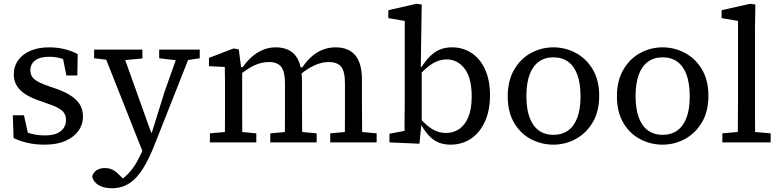

<svg xmlns="http://www.w3.org/2000/svg" viewBox="-20 -755 4142 1018"><path d="M217 12Q167 12 126 2.5Q85 -7 52 -23L48 -144H107L134 -22H86V-72Q110 -56 144 -46.5Q178 -37 218 -37Q258 -37 282.5 -48Q307 -59 318.5 -77.5Q330 -96 330 -118Q330 -151 307 -170Q284 -189 234 -205L201 -217Q154 -232 121 -251.5Q88 -271 70.5 -298Q53 -325 53 -362Q53 -402 75.5 -434.5Q98 -467 140.5 -485.5Q183 -504 241 -504Q285 -504 324 -494Q363 -484 392 -468L390 -355H332L310 -464H351V-423Q327 -439 299.5 -446.5Q272 -454 241 -454Q190 -454 165.5 -434Q141 -414 141 -383Q141 -352 162.5 -334.5Q184 -317 236 -299L262 -290Q315 -273 350.5 -251Q386 -229 403 -201.5Q420 -174 420 -137Q420 -95 396 -61.5Q372 -28 327 -8Q282 12 217 12Z M573 243Q542 243 519.5 234.5Q497 226 484 211Q471 196 469 180Q474 160 492 148Q510 136 535 136Q560 136 578 145.5Q596 155 615 175L643 203L613 212L618 201Q646 182 668 157Q690 132 707.5 100Q725 68 741 31L757 -9L773 -13L853 -270L932 -492H999L803 4Q771 87 737.5 140Q704 193 664 218Q624 243 573 243ZM743 66 522 -492H624L781 -53L803 -43ZM479 -446V-492H735V-445L614 -434H582ZM824 -446V-492H1039V-446L958 -434H928Z M1093 0V-48L1206 -58H1233L1339 -48V0ZM1172 0Q1172 -30 1172.5 -67Q1173 -104 1173 -143Q1173 -182 1173 -215V-267Q1173 -293 1173 -315Q1173 -337 1172.5 -357.5Q1172 -378 1172 -400L1088 -404V-448L1218 -498L1246 -493L1260 -385L1264 -384V-215Q1264 -182 1264 -143Q1264 -104 1264.5 -67Q1265 -30 1265 0ZM1413 0V-48L1524 -58H1551L1659 -48V0ZM1490 0Q1490 -30 1490.5 -67Q1491 -104 1491 -142.5Q1491 -181 1491 -215V-312Q1491 -374 1471.5 -400Q1452 -426 1406 -426Q1381 -426 1355.5 -418.5Q1330 -411 1304 -395.5Q1278 -380 1251 -358L1243 -399H1267Q1287 -428 1313.5 -452Q1340 -476 1372.5 -490Q1405 -504 1441 -504Q1512 -504 1546.5 -460.5Q1581 -417 1581 -328V-215Q1581 -181 1581.5 -142.5Q1582 -104 1582 -67Q1582 -30 1583 0ZM1731 0V-48L1842 -58H1869L1977 -48V0ZM1808 0Q1808 -30 1808.5 -67Q1809 -104 1809 -142.5Q1809 -181 1809 -215V-313Q1809 -376 1789 -401Q1769 -426 1723 -426Q1699 -426 1674 -418.5Q1649 -411 1623 -396Q1597 -381 1569 -358L1559 -398H1583Q1604 -430 1631 -454Q1658 -478 1690 -491Q1722 -504 1759 -504Q1828 -504 1863.5 -462Q1899 -420 1899 -333V-215Q1899 -181 1899.5 -142.5Q1900 -104 1900 -67Q1900 -30 1901 0Z M2045 0V-46L2125 -61Q2125 -86 2125 -112.5Q2125 -139 2125.5 -165.5Q2126 -192 2126 -215V-644L2039 -659V-701L2189 -735L2216 -731L2214 -604L2211 -400L2216 -393V-95L2214 -94L2204 7ZM2369 12Q2333 12 2305.5 0.5Q2278 -11 2256 -34Q2234 -57 2214 -91H2179L2184 -156Q2224 -103 2262.5 -76.5Q2301 -50 2345 -50Q2383 -50 2414 -70.5Q2445 -91 2463 -134Q2481 -177 2481 -243Q2481 -342 2443.5 -391Q2406 -440 2348 -440Q2321 -440 2295 -429Q2269 -418 2242 -395Q2215 -372 2183 -335L2179 -400H2215Q2236 -432 2259 -455.5Q2282 -479 2310.5 -491.5Q2339 -504 2377 -504Q2434 -504 2479.5 -474.5Q2525 -445 2551.5 -388Q2578 -331 2578 -249Q2578 -168 2550.5 -109Q2523 -50 2476 -19Q2429 12 2369 12Z M2914 12Q2851 12 2795.5 -17Q2740 -46 2706 -103.5Q2672 -161 2672 -244Q2672 -327 2706 -385.5Q2740 -444 2795.5 -474Q2851 -504 2914 -504Q2977 -504 3032.5 -474.5Q3088 -445 3122.5 -387.5Q3157 -330 3157 -247Q3157 -164 3122.5 -106Q3088 -48 3032.5 -18Q2977 12 2914 12ZM2914 -40Q2960 -40 2992 -63Q3024 -86 3041 -131Q3058 -176 3058 -244Q3058 -313 3041 -359Q3024 -405 2992 -428Q2960 -451 2914 -451Q2869 -451 2837 -428Q2805 -405 2788 -359.5Q2771 -314 2771 -246Q2771 -177 2788 -131.5Q2805 -86 2837 -63Q2869 -40 2914 -40Z M3493 12Q3430 12 3374.5 -17Q3319 -46 3285 -103.5Q3251 -161 3251 -244Q3251 -327 3285 -385.5Q3319 -444 3374.5 -474Q3430 -504 3493 -504Q3556 -504 3611.5 -474.5Q3667 -445 3701.5 -387.5Q3736 -330 3736 -247Q3736 -164 3701.5 -106Q3667 -48 3611.5 -18Q3556 12 3493 12ZM3493 -40Q3539 -40 3571 -63Q3603 -86 3620 -131Q3637 -176 3637 -244Q3637 -313 3620 -359Q3603 -405 3571 -428Q3539 -451 3493 -451Q3448 -451 3416 -428Q3384 -405 3367 -359.5Q3350 -314 3350 -246Q3350 -177 3367 -131.5Q3384 -86 3416 -63Q3448 -40 3493 -40Z M3810 0V-48L3924 -58H3951L4066 -48V0ZM3891 0Q3892 -36 3892 -72Q3892 -108 3892.5 -144Q3893 -180 3893 -215V-644L3806 -659V-701L3958 -735L3985 -731L3983 -604V-215Q3983 -180 3983 -144Q3983 -108 3983.5 -72Q3984 -36 3984 0Z"/></svg>

Font: Source Serif 4
Style: Regular
Weight: 400
Designer: Frank Grießhammer
Foundry: Adobe Systems Incorporated
Version: Version 4.004;hotconv 1.0.116;makeotfexe 2.5.65601